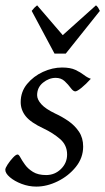

<svg xmlns="http://www.w3.org/2000/svg" viewBox="-21 -669 388 707"><path d="M313.5 -378.9Q295.4 -358.9 279.1 -345.7Q262.7 -332.5 256.3 -332.5Q248.5 -332.5 239.5 -345Q230.5 -357.4 217.3 -369.9Q204.1 -382.3 184.1 -382.3Q159.2 -382.3 137.5 -364.7Q115.7 -347.2 115.7 -318.4Q115.7 -302.7 131.1 -285.4Q146.5 -268.1 182.1 -251Q207 -239.7 230.7 -223.4Q254.4 -207 269.8 -184.1Q285.2 -161.1 285.2 -129.4Q285.2 -87.9 258.3 -54.4Q231.4 -21 191.7 -1.5Q151.9 18.1 112.8 18.1Q85 18.1 58.6 8.1Q32.2 -2 15.4 -16.4Q-1.5 -30.8 -1.5 -43.9Q-1.5 -50.3 7.3 -63.7Q16.1 -77.1 26.9 -88.6Q37.6 -100.1 43.9 -100.1Q48.3 -100.1 54.4 -88.6Q60.5 -77.1 71.3 -62.3Q82 -47.4 100.6 -35.9Q119.1 -24.4 148.9 -24.4Q180.7 -24.4 203.4 -46.6Q226.1 -68.8 226.1 -100.1Q226.1 -134.8 200 -157.2Q173.8 -179.7 139.6 -195.8Q92.3 -217.8 73.7 -241Q55.2 -264.2 55.2 -293Q55.2 -331.1 78.6 -359.6Q102.1 -388.2 137.2 -404.3Q172.4 -420.4 207.5 -420.4Q238.3 -420.4 256.8 -411.6Q275.4 -402.8 288.3 -392.8Q301.3 -382.8 313.5 -378.9ZM346.7 -628.9 221.2 -471.7H179.7L95.7 -628.9Q102.1 -637.2 105.7 -640.6Q109.4 -644 115.7 -649.4L210 -539.6L332.5 -649.4Q337.9 -644.5 340.3 -640.9Q342.8 -637.2 346.7 -628.9Z"/></svg>

Font: Dai Banna SIL Light
Style: Italic
Weight: 300
Italic angle: -11°
Designer: Victor Gaultney
Foundry: SIL International
Version: Version 4.000